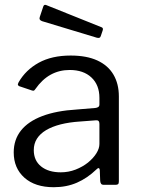

<svg xmlns="http://www.w3.org/2000/svg" viewBox="-20 -772 588 802"><path d="M382.1 -63.7Q345 -28 301.5 -9Q258 10 204.5 10Q126.6 10 81.9 -29.8Q37.3 -69.7 37.3 -135.3Q37.3 -188.5 67.5 -226.7Q97.8 -264.9 156.6 -287.2Q215.5 -309.5 300.8 -314.6L378.8 -321.1Q385.7 -321.9 390.5 -325.1Q395.3 -328.3 395.3 -335.9V-363Q395.3 -417.1 361.9 -448.4Q328.6 -479.7 271 -479.7Q227.6 -479.7 191.8 -460.1Q156 -440.4 127.8 -400.1Q124.5 -395 121.8 -393.6Q119.1 -392.2 113.1 -394.2L59.7 -412.2Q56.3 -414.2 55 -417.2Q53.6 -420.1 57.7 -428.2Q87.3 -479.9 141.9 -510Q196.5 -540 275 -540Q341.9 -540 386.6 -519.4Q431.4 -498.7 453.9 -460.3Q476.5 -421.8 476.5 -369.2V-14.7Q476.5 -6.2 473.5 -3.1Q470.4 0 463 0H412.2Q405.7 0 402.4 -4.3Q399.1 -8.7 398.5 -16.2L396.8 -62.3Q394.5 -76.5 382.1 -63.7ZM395.3 -254.4Q395.3 -271 381 -269.5L315.4 -264.5Q269.3 -261.6 233.1 -252.4Q197 -243.1 172.2 -228.2Q147.4 -213.3 134.2 -192.5Q121.1 -171.7 121.1 -144.9Q121.1 -101.4 151.7 -76.8Q182.3 -52.2 233.9 -52.2Q266.2 -52.2 295.7 -63.6Q325.1 -75.1 347.6 -93Q370.4 -111.8 382.8 -131.9Q395.3 -152 395.3 -171V-254.4ZM161 -745.5Q164.4 -754.1 172.6 -751L404.4 -658.1Q412.6 -655 408.7 -644.2L401 -621.5Q399.2 -615.9 395.7 -614.3Q392.2 -612.8 385 -614.3L156.4 -683.4Q141.7 -688.2 146.1 -700.9Z"/></svg>

Font: Libre Franklin Thin
Style: Regular
Weight: 100
Designer: Pablo Impallari, Rodrigo Fuenzalida, Nhung Nguyen
Foundry: Impallari Type
Version: Version 3.000